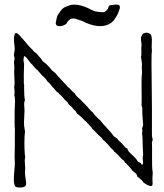

<svg xmlns="http://www.w3.org/2000/svg" viewBox="-20 -850 728 853"><path d="M461 -815 464 -825Q470 -827 487.5 -829Q505 -831 511 -826Q512 -824 513 -815Q513 -814 508 -800.5Q503 -787 500 -782Q498 -779 494 -772.5Q490 -766 487 -761.5Q484 -757 480 -754Q470 -744 453 -738Q414 -726 359 -750Q350 -756 335.5 -760Q321 -764 315 -767Q315 -766 312.5 -766.5Q310 -767 308 -768H305Q302 -767 299.5 -767.5Q297 -768 294 -766Q281 -757 277 -748Q276 -743 263 -737.5Q250 -732 238 -734.5Q226 -737 228 -751Q234 -780 235 -781Q251 -806 260 -813Q265 -818 288 -826Q321 -837 373 -813Q380 -809 386 -806.5Q392 -804 400 -800L419 -797Q421 -797 431.5 -796Q442 -795 445 -797Q459 -807 461 -815ZM447 -290 474 -260Q485 -246 486 -244Q490 -243 495 -238.5Q500 -234 502 -233Q505 -227 523 -211Q525 -209 530 -203Q535 -197 538 -194Q539 -193 542 -192L545 -191Q546 -189 548 -184Q550 -179 552 -177Q557 -171 568.5 -160.5Q580 -150 584 -145Q585 -144 588 -139Q591 -134 593 -132Q604 -126 606 -125Q607 -124 607.5 -122Q608 -120 609 -119Q610 -118 612 -118Q615 -121 615.5 -125Q616 -129 615 -135.5Q614 -142 614 -145Q614 -152 616 -162Q616 -168 615 -181Q614 -194 614 -200Q614 -245 611 -254Q614 -272 611 -278Q612 -281 613.5 -286.5Q615 -292 616 -295Q611 -354 612 -366Q613 -370 611 -374.5Q609 -379 609 -382Q610 -402 609 -454.5Q608 -507 611 -525Q609 -558 611 -564Q610 -568 609 -579.5Q608 -591 606 -596Q609 -605 608 -622.5Q607 -640 609 -650Q609 -654 608 -660Q607 -666 606.5 -671.5Q606 -677 606 -683Q607 -685 609.5 -691Q612 -697 614 -700Q633 -710 649 -698Q656 -688 654.5 -662.5Q653 -637 655 -623Q653 -617 653 -566Q653 -535 654 -470Q655 -405 655 -371V-252Q655 -241 658 -232Q659 -228 657 -223.5Q655 -219 655 -216Q656 -198 655.5 -150.5Q655 -103 658 -88Q659 -83 658 -72Q657 -61 657 -58Q657 -54 657.5 -46.5Q658 -39 658 -33.5Q658 -28 655 -24Q650 -23 644.5 -24.5Q639 -26 636 -27.5Q633 -29 626.5 -33Q620 -37 619 -38Q617 -39 613.5 -45Q610 -51 606 -52Q605 -53 600.5 -57.5Q596 -62 592 -63Q590 -65 588.5 -70.5Q587 -76 586 -77Q583 -80 576.5 -85Q570 -90 567 -93Q565 -97 559.5 -103Q554 -109 552 -112Q549 -113 544.5 -119.5Q540 -126 535 -128Q534 -131 532.5 -133.5Q531 -136 529 -137.5Q527 -139 524 -141Q521 -143 519 -145Q510 -158 486 -178Q485 -183 478.5 -187.5Q472 -192 470 -196L455 -213Q449 -221 437 -229Q435 -236 422 -246L389 -279Q388 -283 382 -288.5Q376 -294 374 -298Q371 -300 366 -306Q361 -312 357 -314Q334 -339 322 -345Q317 -358 308 -363Q300 -375 294 -378Q283 -387 280 -396Q270 -404 267 -407L264 -412Q251 -425 250 -427Q247 -428 242.5 -434Q238 -440 234 -441Q231 -443 226.5 -449Q222 -455 220 -457Q214 -461 206 -473Q203 -478 190 -489Q187 -496 177 -506Q172 -510 167 -515Q162 -520 156 -527.5Q150 -535 147 -538Q140 -542 131 -553.5Q122 -565 117 -569Q113 -573 104.5 -585Q96 -597 89 -601Q87 -600 86 -597Q85 -594 85 -589.5Q85 -585 84 -583Q84 -581 87 -566Q85 -515 86 -479Q86 -478 87 -473Q88 -468 87 -465Q87 -417 91 -405Q88 -399 87.5 -392Q87 -385 88 -374.5Q89 -364 89 -359Q89 -350 87.5 -327.5Q86 -305 87 -292L91 -266Q91 -262 90 -254Q89 -246 89 -243Q87 -185 92 -150Q90 -143 90 -135.5Q90 -128 91 -118.5Q92 -109 92 -104Q92 -100 91.5 -92Q91 -84 91 -80Q91 -74 94.5 -51.5Q98 -29 94 -25Q89 -18 73 -17Q57 -16 48 -21Q42 -31 41.5 -48Q41 -65 43.5 -89Q46 -113 46 -123Q46 -128 45.5 -137.5Q45 -147 45 -151Q46 -191 46 -270Q47 -273 46 -280Q45 -287 45 -289V-356Q45 -363 46 -380Q47 -397 46.5 -408.5Q46 -420 43 -430Q45 -435 45 -440.5Q45 -446 44 -453Q43 -460 43 -464Q43 -466 44 -472Q45 -478 45 -481Q45 -488 44 -504Q43 -520 43 -528Q45 -557 42 -571Q42 -572 43 -579.5Q44 -587 45 -591Q45 -594 43 -599Q41 -604 42 -609L45 -627Q46 -635 44 -649Q42 -663 42 -668Q42 -688 43 -689Q44 -690 44.5 -694Q45 -698 46 -700.5Q47 -703 50 -703Q55 -703 58 -701Q61 -699 64 -695.5Q67 -692 69 -691Q71 -687 76 -682Q81 -677 83 -675Q84 -674 94 -662Q108 -644 127 -626Q129 -621 143 -612Q146 -607 156 -596.5Q166 -586 169 -579Q189 -564 199 -552Q201 -549 205.5 -544Q210 -539 212 -536Q214 -534 220 -530Q226 -526 228 -523Q237 -511 256 -491.5Q275 -472 281 -464Q287 -461 295.5 -450.5Q304 -440 311 -437Q314 -431 318 -426Q322 -421 329 -415Q336 -409 338 -407L366 -378L379 -363Q381 -360 386 -356Q391 -352 393 -350Q399 -339 420 -320Q426 -316 434 -305Q442 -294 447 -290Z"/></svg>

Font: FuturaRenner Light
Style: Regular
Weight: 300
Designer: BSozoo
Foundry: BSozoo
Version: Version 1.001;PS 001.001;hotconv 1.0.70;makeotf.lib2.5.58329